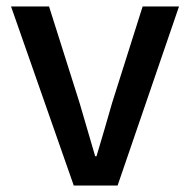

<svg xmlns="http://www.w3.org/2000/svg" viewBox="-20 -571 585 591"><path d="M207 0H342L531 -551H419L325 -254C310 -200 293 -144 277 -90H273C257 -144 241 -200 225 -254L131 -551H14Z"/></svg>

Font: Noto Sans TC Medium
Style: Regular
Weight: 500
Designer: Ryoko NISHIZUKA 西塚涼子 (kana, bopomofo & ideographs); Paul D. Hunt (Latin, Greek & Cyrillic); Sandoll Communications 산돌커뮤니
Foundry: Adobe
Version: Version 2.004;hotconv 1.0.118;makeotfexe 2.5.65603